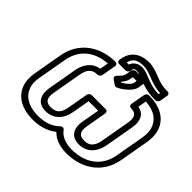

<svg xmlns="http://www.w3.org/2000/svg" viewBox="-208 -1186 1488 1488"><g transform="rotate(45 536.0 -441.5)"><path d="M696 -15C619 -15 570 -42 543 -80C538 -87 523 -96 505 -79C465 -40 407 -15 329 -15C210 -15 148 -64 127 -137C120 -163 120 -194 126 -230L168 -469C192 -604 290 -676 422 -685L410 -615C333 -603 292 -541 279 -469L237 -230C223 -149 251 -82 341 -82C431 -82 484 -145 498 -227L524 -373H628L602 -227C588 -145 618 -82 708 -82C798 -82 850 -150 864 -230L906 -469C919 -541 899 -603 827 -615L839 -685C943 -678 997 -632 1016 -563C1023 -536 1023 -505 1017 -469L975 -230C950 -89 841 -15 696 -15ZM118 -469 76 -230C69 -188 69 -150 78 -116C104 -23 186 35 320 35C397 35 463 13 515 -28C552 11 610 35 687 35C861 35 996 -63 1025 -230L1067 -469C1074 -511 1074 -550 1065 -584C1040 -678 958 -736 823 -736C812 -736 797 -726 794 -711L773 -592C771 -581 779 -567 794 -567C851 -567 868 -535 856 -469L814 -230C802 -165 773 -132 717 -132C658 -132 641 -162 652 -227L682 -398C684 -409 676 -423 661 -423H507C496 -423 481 -413 478 -398L448 -227C437 -162 408 -132 349 -132C292 -132 275 -164 287 -230L329 -469C341 -535 369 -567 426 -567C437 -567 453 -577 456 -592L477 -711C479 -722 471 -736 456 -736C281 -736 147 -636 118 -469ZM520 -794C532 -845 564 -868 632 -868C672 -868 705 -853 740 -840C775 -827 818 -811 871 -809L868 -794C794 -797 742 -821 687 -842C668 -849 650 -853 631 -853C592 -853 556 -832 543 -794ZM469 -787 465 -769C463 -758 471 -744 486 -744H557C568 -744 584 -754 587 -769L588 -778C591 -797 598 -803 622 -803C634 -803 647 -801 661 -795C718 -773 781 -744 873 -744H884C895 -744 911 -754 914 -769L925 -834C927 -845 919 -859 904 -859H893C841 -859 803 -873 765 -888C732 -901 693 -918 641 -918C554 -918 485 -875 469 -787ZM602 -654 595 -658C612 -677 626 -698 631 -726L635 -747H676L672 -723C667 -697 625 -667 602 -654ZM540 -668C522 -650 533 -636 540 -631L579 -604C585 -600 594 -599 602 -602C628 -613 654 -631 673 -649C689 -664 716 -689 722 -723L730 -772C732 -783 725 -797 710 -797H619C608 -797 592 -787 589 -772L581 -726C577 -705 563 -691 540 -668Z"/></g></svg>

Font: Asimov
Style: WidOuIt
Weight: 500
Designer: Google
Version: Version 2.000980; 2014